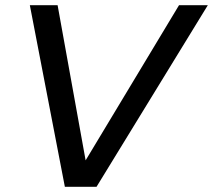

<svg xmlns="http://www.w3.org/2000/svg" viewBox="-20 -720 821 740"><path d="M230 0 95 -700H202L310 -102L670 -700H781L352 0Z"/></svg>

Font: Red Hat Display Medium
Style: Italic
Weight: 500
Italic angle: -12°
Designer: Pentagram / MCKL
Foundry: Pentagram / MCKL
Version: Version 1.003; Red Hat Display Medium Italic